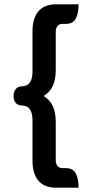

<svg xmlns="http://www.w3.org/2000/svg" viewBox="-20 -747 428 892"><path d="M131 1V-187Q131 -257 81 -257Q64 -257 53.5 -268.5Q43 -280 43 -301Q43 -321 53.5 -333.5Q64 -346 81 -346Q131 -346 131 -415V-603Q131 -662 158.5 -694.5Q186 -727 239 -727H345Q345 -683 331.5 -659.5Q318 -636 286 -636H270Q255 -636 247 -626Q239 -616 239 -599V-422Q239 -379 226 -349.5Q213 -320 183 -301Q213 -282 226 -252.5Q239 -223 239 -180V-3Q239 14 247 24Q255 34 270 34H286Q318 34 331.5 57.5Q345 81 345 125H239Q186 125 158.5 92.5Q131 60 131 1Z"/></svg>

Font: K2D Medium
Style: Regular
Weight: 500
Designer: Katatrad Aksorn Co.,Ltd.
Foundry: Cadson Demak Co.,Ltd.
Version: Version 1.000; ttfautohint (v1.6)